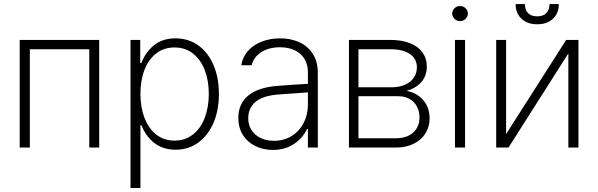

<svg xmlns="http://www.w3.org/2000/svg" viewBox="-20 -727 2946 946"><path d="M77.1 -530.3H468.8V0H419.9V-484.4H127V0H77.1Z M623 -530.3H670.9V-417H676.8Q696.8 -469.7 738.5 -503.9Q780.3 -538.1 844.7 -538.1Q908.2 -538.1 956.8 -503.4Q1005.4 -468.8 1032 -406.5Q1058.6 -344.2 1058.6 -263.7Q1058.6 -183.6 1031.7 -121.3Q1004.9 -59.1 956.5 -24.2Q908.2 10.7 845.7 10.7Q781.7 10.7 739 -23.7Q696.3 -58.1 676.8 -110.4H671.9V199.2H623ZM839.8 -34.2Q892.1 -34.2 930.4 -64.2Q968.8 -94.2 988.8 -146.7Q1008.8 -199.2 1008.8 -264.6Q1008.8 -329.6 988.8 -381.6Q968.8 -433.6 930.7 -463.4Q892.6 -493.2 839.8 -493.2Q787.6 -493.2 749.8 -463.9Q711.9 -434.6 691.9 -382.8Q671.9 -331.1 671.9 -264.6Q671.9 -198.2 692.1 -145.8Q712.4 -93.3 750.2 -63.7Q788.1 -34.2 839.8 -34.2Z M1345.7 -303.7Q1381.8 -306.6 1424.8 -309.6Q1467.8 -312.5 1497.1 -314V-371.1Q1497.1 -408.7 1480.5 -436.3Q1463.9 -463.9 1432.9 -479Q1401.9 -494.1 1359.4 -494.1Q1305.2 -494.1 1267.6 -470.2Q1230 -446.3 1219.7 -405.3H1168.9Q1174.8 -445.3 1200.9 -475.3Q1227.1 -505.4 1268.8 -521.7Q1310.5 -538.1 1361.3 -538.1Q1409.2 -538.1 1451.2 -520.5Q1493.2 -502.9 1519.5 -464.4Q1545.9 -425.8 1545.9 -367.2V0H1497.1V-91.8H1493.2Q1471.7 -46.4 1428 -17.3Q1384.3 11.7 1324.2 11.7Q1277.3 11.7 1238.5 -7.1Q1199.7 -25.9 1177 -61.5Q1154.3 -97.2 1154.3 -146.5Q1154.3 -216.3 1203.4 -256.3Q1252.4 -296.4 1345.7 -303.7ZM1330.1 -33.2Q1378.4 -33.2 1416.5 -56.6Q1454.6 -80.1 1475.8 -120.8Q1497.1 -161.6 1497.1 -211.9V-272L1464.8 -269.5Q1385.3 -263.2 1355.5 -261.7Q1276.4 -256.3 1239.7 -225.6Q1203.1 -194.8 1203.1 -144.5Q1203.1 -110.8 1219.7 -85.4Q1236.3 -60.1 1265.1 -46.6Q1293.9 -33.2 1330.1 -33.2Z M1699.2 -530.3H1903.3Q1959 -530.3 1999.5 -514.4Q2040 -498.5 2061.5 -468.8Q2083 -439 2083 -398.4Q2082.5 -353 2056.4 -323Q2030.3 -293 1983.4 -279.3Q2015.6 -273.4 2041.3 -255.6Q2066.9 -237.8 2081.8 -209.5Q2096.7 -181.2 2096.7 -144.5Q2096.7 -102.5 2076.2 -69.8Q2055.7 -37.1 2018.1 -18.6Q1980.5 0 1931.6 0H1699.2ZM2046.9 -148.4Q2046.9 -179.2 2033.9 -202.9Q2021 -226.6 1997.3 -239.7Q1973.6 -252.9 1943.4 -252.9H1746.1V-45.9H1931.6Q1984.4 -45.9 2015.6 -73.7Q2046.9 -101.6 2046.9 -148.4ZM2034.2 -396.5Q2033.2 -438.5 1999 -461.4Q1964.8 -484.4 1903.3 -484.4H1746.1V-296.9H1909.2Q1946.3 -296.9 1974.6 -309.1Q2002.9 -321.3 2018.6 -344Q2034.2 -366.7 2034.2 -396.5Z M2221.7 -530.3H2271.5V0H2221.7ZM2208 -660.2Q2208 -675.3 2219.5 -686.3Q2231 -697.3 2247.1 -697.3Q2262.7 -697.3 2273.9 -686.3Q2285.2 -675.3 2285.2 -660.2Q2285.2 -645 2273.9 -634Q2262.7 -623 2247.1 -623Q2231 -623 2219.5 -634Q2208 -645 2208 -660.2Z M2769.5 -530.3H2830.1V0H2780.3V-463.9L2485.4 0H2424.8V-530.3H2473.6V-66.4ZM2627 -607.4Q2578.1 -607.4 2549.3 -634.8Q2520.5 -662.1 2520.5 -707H2566.4Q2566.4 -678.7 2581.5 -662.6Q2596.7 -646.5 2627 -646.5Q2656.7 -646.5 2672.1 -662.8Q2687.5 -679.2 2687.5 -707H2733.4Q2733.4 -662.1 2704.6 -634.8Q2675.8 -607.4 2627 -607.4Z"/></svg>

Font: Pretendard Std ExtraLight
Style: Regular
Weight: 200
Designer: Base glyphs from Inter by Rasmus Andersson; Hangeul glyphs from Noto Sans CJK(Source Han Sans) by Jang Soo-young and Kan
Foundry: Kil Hyung-jin
Version: Version 1.309